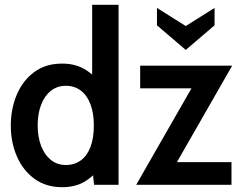

<svg xmlns="http://www.w3.org/2000/svg" viewBox="-20 -770 1006 800"><path d="M238.5 10Q172 10 124 -24.8Q76 -59.5 50.5 -118Q25 -176.5 25 -247Q25 -316.5 49.8 -375.2Q74.5 -434 122.2 -469.5Q170 -505 238.5 -505Q289 -505 326.8 -485Q364.5 -465 391 -430L364 -409V-750H474V0H372L362 -92L395 -70Q366.5 -32 328.8 -11Q291 10 238.5 10ZM254.5 -82.5Q290.5 -82.5 316.8 -101.8Q343 -121 357 -157.8Q371 -194.5 371 -247Q371 -298.5 357 -335.5Q343 -372.5 316.8 -392.5Q290.5 -412.5 254.5 -412.5Q218 -412.5 191.5 -391.2Q165 -370 151 -332.8Q137 -295.5 137 -247Q137 -200 151 -162.8Q165 -125.5 191.5 -104Q218 -82.5 254.5 -82.5ZM547.5 0 803 -446 811 -402H564V-496.5H947.5L692 -50.5L681.5 -94.5H944.5V0ZM754 -562 634 -664.5V-737L754 -661.5L874 -737V-664.5Z"/></svg>

Font: Cabin SemiCondensed SemiBold
Style: Regular
Weight: 600
Width: 4
Designer: Pablo Impallari
Foundry: Pablo Impallari. http://www.impallari.com Igino Marini. http://www.ikern.com
Version: Version 3.001